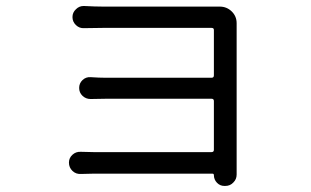

<svg xmlns="http://www.w3.org/2000/svg" viewBox="-20 -567 1040 643"><path d="M772.5 17.6Q772.5 33.2 761.7 43.9Q751 55.7 734.4 55.7H731.4Q716.8 55.7 706.5 44.9Q696.3 34.2 696.3 19.5Q696.3 14.6 691.4 14.6H293Q274.4 14.6 251 15.6Q234.4 16.6 222.7 5.4Q210.9 -5.9 210.9 -22.5Q210.9 -38.1 222.7 -48.8Q234.4 -59.6 251 -58.6Q272.5 -57.6 293 -57.6H688.5Q696.3 -57.6 696.3 -65.4V-228.5Q696.3 -236.3 688.5 -236.3H335Q309.6 -236.3 283.2 -235.4Q267.6 -235.4 256.3 -246.1Q245.1 -256.8 245.1 -272.5Q245.1 -288.1 256.3 -298.8Q267.6 -309.6 283.2 -308.6Q312.5 -306.6 334 -306.6H688.5Q696.3 -306.6 696.3 -314.5V-466.8Q696.3 -473.6 688.5 -473.6H325.2Q303.7 -473.6 261.7 -472.7Q246.1 -471.7 234.4 -482.9Q222.7 -494.1 222.7 -509.8Q222.7 -525.4 234.4 -536.1Q245.1 -546.9 259.8 -546.9Q260.7 -546.9 261.7 -546.9Q299.8 -544.9 325.2 -544.9H711.9Q713.9 -544.9 715.8 -544.9Q715.8 -544.9 715.8 -544.9Q739.3 -544.9 755.9 -528.8Q772.5 -512.7 772.5 -489.3V2Z"/></svg>

Font: Gen Jyuu Gothic Regular
Style: Regular
Weight: 400
Designer: [Source Han Sans]
Ryoko NISHIZUKA  (kana & ideographs); Paul D. Hunt (Latin, Greek & Cyrillic); Wenlong ZHANG  (bopomofo
Version: Version 1.002.20150607